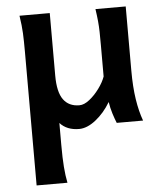

<svg xmlns="http://www.w3.org/2000/svg" viewBox="-53 -544 703 830"><g transform="rotate(-5 299.0 -129.5)"><path d="M555.2 0H440.9Q434.1 -16.1 426 -41.5Q418 -66.9 414.1 -92.8Q386.7 -46.9 349.1 -17.3Q311.5 12.2 276.9 12.2Q224.1 12.2 193.8 -21V73.2Q193.8 131.8 196.8 169.9Q199.7 208 206.1 239.3H72.3V-341.8Q72.3 -388.2 70.8 -421.1Q69.3 -454.1 62.5 -498H193.8Q193.8 -466.3 193.8 -427.7Q193.8 -389.2 193.8 -350.6Q193.8 -312 193.8 -279.5Q193.8 -247.1 193.8 -227.1Q193.8 -155.3 217.5 -122.6Q241.2 -89.8 287.1 -89.8Q307.6 -89.8 330.8 -108.2Q354 -126.5 373.5 -153.1Q393.1 -179.7 401.9 -204.6V-341.8Q401.9 -374 401.4 -397.9Q400.9 -421.9 398.7 -445.1Q396.5 -468.3 392.1 -498H523.4Q523.4 -458 523.4 -405.5Q523.4 -353 523.4 -303Q523.4 -252.9 523.4 -219.7Q523.4 -148.9 531.7 -95Q540 -41 555.2 0Z"/></g></svg>

Font: Kanchenjunga
Style: Bold
Weight: 700
Designer: Becca Hirsbrunner Spalinger
Foundry: SIL International
Version: Version 2.001